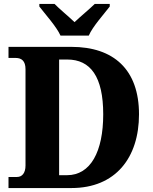

<svg xmlns="http://www.w3.org/2000/svg" viewBox="-20 -951 774 971"><path d="M286 -771H429C448 -816 506 -880 535 -918V-931H459C436 -908 385 -866 357 -839C329 -866 278 -908 256 -931H179V-918C208 -880 266 -816 286 -771ZM23 0H341C565 0 683 -154 683 -373C683 -600 554 -714 341 -714H23V-658H59C89 -658 109 -643 109 -601V-114C109 -76 92 -56 66 -56H23ZM319 -65H279V-650H320C438 -650 502 -563 502 -373C502 -184 438 -65 319 -65Z"/></svg>

Font: Noto Serif Hebrew SemiCondensed ExtraBold
Style: Regular
Weight: 800
Width: 4
Designer: Monotype Design Team
Foundry: Monotype Imaging Inc.
Version: Version 2.004